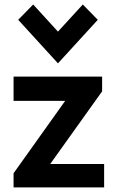

<svg xmlns="http://www.w3.org/2000/svg" viewBox="-20 -812 505 832"><path d="M38.8 0ZM38.8 -375H262.5L38.8 -61.2V0H431.2V-101.2H197.5L422.5 -416.2V-480H38.8ZM338.8 -792.5 403.8 -726.2 231.2 -537.5 58.8 -726.2 123.8 -792.5 231.2 -675Z"/></svg>

Font: Cambay
Style: Bold
Weight: 700
Designer: Pooja Saxena
Foundry: Pooja Saxena
Version: Version 1.096;PS 001.096;hotconv 1.0.70;makeotf.lib2.5.58329